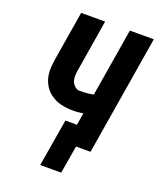

<svg xmlns="http://www.w3.org/2000/svg" viewBox="-162 -836 925 1108"><g transform="rotate(20 300.0 -282.0)"><path d="M220 171 269 -120H340L352 -194Q345 -193 338 -192.5Q331 -192 324.5 -191Q318 -190 310 -189.5Q302 -189 298 -189H290Q270 -189 251.5 -191Q233 -193 214.5 -197.5Q196 -202 180 -210Q164 -218 149.5 -228.5Q135 -239 123.5 -253Q112 -267 104 -283.5Q96 -300 91.5 -317.5Q87 -335 86 -354Q85 -373 87.5 -396Q90 -419 92 -432L142 -735H289L239 -429Q238 -422 236.5 -414.5Q235 -407 234.5 -399.5Q234 -392 233.5 -384.5Q233 -377 234 -369.5Q235 -362 236.5 -355Q238 -348 241 -342Q244 -336 248.5 -330.5Q253 -325 258 -320.5Q263 -316 271 -312.5Q279 -309 284 -309H290Q299 -309 308 -309.5Q317 -310 325.5 -310.5Q334 -311 345 -312.5Q356 -314 362 -315L372 -317L441 -735H588L467 0H378L349 171Z"/></g></svg>

Font: Iosevka Aile Heavy
Style: Italic
Weight: 900
Italic angle: -9°
Designer: Belleve Invis
Foundry: Belleve Invis
Version: Version 31.1.0; ttfautohint (v1.8.4)